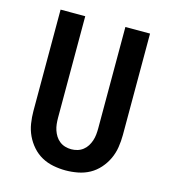

<svg xmlns="http://www.w3.org/2000/svg" viewBox="-103 -754 757 850"><g transform="rotate(15 275.0 -329.0)"><path d="M275 12Q247 12 218.5 6.5Q190 1 165.5 -12.5Q141 -26 122 -47.5Q103 -69 91 -94.5Q79 -120 74.5 -148.5Q70 -177 70 -205V-670H183V-205Q183 -191 184.5 -176.5Q186 -162 190.5 -148.5Q195 -135 202.5 -123Q210 -111 221.5 -102Q233 -93 247 -89Q261 -85 275 -85Q289 -85 303 -89Q317 -93 328.5 -102Q340 -111 347.5 -123Q355 -135 359.5 -148.5Q364 -162 365.5 -176.5Q367 -191 367 -205V-670H480V-205Q480 -177 475.5 -148.5Q471 -120 459 -94.5Q447 -69 428 -47.5Q409 -26 384.5 -12.5Q360 1 331.5 6.5Q303 12 275 12Z"/></g></svg>

Font: Lode
Style: Bold
Weight: 700
Monospace: yes
Designer: Belleve Invis
Foundry: Belleve Invis
Version: Version 29.2.0; ttfautohint (v1.8.3)